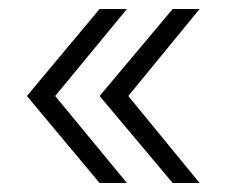

<svg xmlns="http://www.w3.org/2000/svg" viewBox="-20 -474 505 428"><path d="M40 -260 202 -454H263L103 -260L263 -66H202ZM202 -260 365 -454H425L266 -260L425 -66H365Z"/></svg>

Font: Sarabun ExtraLight
Style: Regular
Weight: 275
Designer: Suppakit Chalermlarp | Katatrad Co.,Ltd.
Foundry: Cadson Demak Co.,Ltd.
Version: Version 1.000; ttfautohint (v1.6)